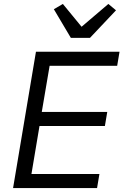

<svg xmlns="http://www.w3.org/2000/svg" viewBox="-20 -963 640 983"><path d="M476.9 0 489 -72.1H141L182.2 -317.8H517L529.1 -389.9H193.9L234 -626.1H579.9L592 -698.2H164.1L46.9 0ZM255.7 -915.8 342.7 -769.2H440.7L573.9 -910.2L534.8 -942.8L397.7 -826L301.8 -942.8Z"/></svg>

Font: Margiela Mono Italic Italic
Style: Regular
Weight: 400
Designer: Mike Abbink, Paul van der Laan, Pieter van Rosmalen
Foundry: Bold Monday
Version: Version 2.003 2021